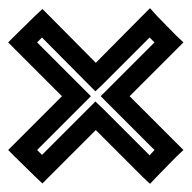

<svg xmlns="http://www.w3.org/2000/svg" viewBox="-22 -551 470 471"><path d="M64 -512 16 -465 -2 -447 16 -429 130 -315 16 -201 -2 -183 16 -165 64 -118 82 -101 99 -118 213 -232 328 -117 346 -100 363 -118 410 -166 428 -183 410 -201 296 -315 410 -429 428 -447 410 -464 363 -512 346 -531 328 -513 213 -397 99 -512 82 -529 64 -512ZM81 -459 195 -344 212 -327 230 -344 345 -459 357 -447 243 -333 225 -315 243 -297 357 -183 345 -170 230 -285 212 -302 195 -285 81 -171 69 -183 183 -297 201 -315 183 -333 69 -447 81 -459Z"/></svg>

Font: Gamestation DisplayOutline
Style: Regular
Weight: 400
Designer: Jonas Hecksher
Foundry: Jonas Hecksher, Playtypeª, e-types AS
Version: Version 1.003